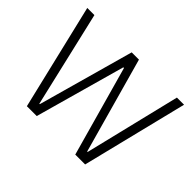

<svg xmlns="http://www.w3.org/2000/svg" viewBox="-142 -949 1198 1198"><g transform="rotate(45 457.0 -350.0)"><path d="M197 0H284L451 -597H457L624 0H711L884 -700H821L667 -66H663L486 -700H422L245 -66H241L93 -700H30Z"/></g></svg>

Font: Fixel Display Light
Style: Regular
Weight: 300
Designer: AlfaBravo + MacPaw
Foundry: Kyrylo Tkachov, Marchela Mozhyna, Serhii Makarenko, Maria Weinstein, Zakhar Kryvoshyya
Version: Version 1.211